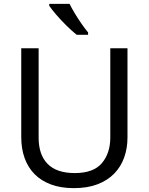

<svg xmlns="http://www.w3.org/2000/svg" viewBox="-20 -964 771 994"><path d="M90 -254V-714H180V-251Q180 -163 226.5 -115.5Q273 -68 367 -68Q464 -68 507.5 -119.5Q551 -171 551 -252V-714H640V-252Q640 -197 623 -149Q606 -101 571.5 -65.5Q537 -30 485 -10Q433 10 362 10Q295 10 244 -9Q193 -28 159 -62.5Q125 -97 107.5 -145.5Q90 -194 90 -254ZM340 -944Q351 -922 367.5 -894.5Q384 -867 402.5 -840.5Q421 -814 436 -796V-784H377Q354 -802 325 -830.5Q296 -859 271.5 -887.5Q247 -916 235 -934V-944Z"/></svg>

Font: BC Sans
Style: Regular
Weight: 400
Designer: Monotype Design Team
Province of B.C.
Foundry: Monotype Imaging Inc.
Version: Version 2.000;GOOG;noto-source:20170915:90ef993387c0